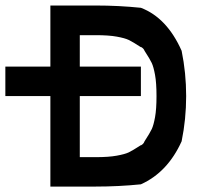

<svg xmlns="http://www.w3.org/2000/svg" viewBox="-43 -687 767 707"><path d="M475.8 -151.7Q485.8 -156.7 489.2 -166.7Q509.2 -197.5 515.8 -211.7Q522.5 -225.8 527.9 -255.4Q533.3 -285 533.3 -333.3Q533.3 -381.7 527.9 -411.2Q522.5 -440.8 515.8 -455Q509.2 -469.2 489.2 -500Q485.8 -509.2 475.8 -514.2V-513.3Q445 -533.3 430.8 -540Q416.7 -546.7 387.1 -552.1Q357.5 -557.5 309.2 -557.5H250.8V-441.7H475.8V-333.3H250.8V-108.3H309.2Q357.5 -108.3 387.1 -113.8Q416.7 -119.2 430.8 -125.8Q445 -132.5 475.8 -152.5ZM475.8 -8.3Q394.2 0 309.2 0H142.5V-333.3H-23.3V-441.7H142.5V-666.7H309.2Q394.2 -666.7 475.8 -658.3Q571.7 -621.7 625.8 -500Q642.5 -418.3 642.5 -333.3Q642.5 -248.3 625.8 -166.7Q574.2 -52.5 475.8 -8.3Z"/></svg>

Font: 0xA000
Style: Bold
Weight: 700
Version: Version 0.1